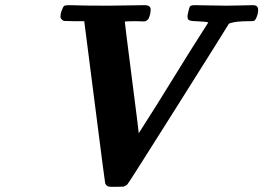

<svg xmlns="http://www.w3.org/2000/svg" viewBox="-20 -706 1019 743"><path d="M463 -622Q463 -616 490 -406Q517 -196 517 -190L516 -189L584 -296Q651 -404 718 -512L786 -619Q782 -622 738 -624Q713 -624 708 -631Q703 -640 708 -657Q712 -677 715.5 -681.5Q719 -686 735 -686Q751 -686 790 -685Q829 -684 856 -684Q882 -684 915 -685Q948 -686 959 -686Q979 -686 979 -668Q979 -651 970 -633Q966 -626 962 -625Q958 -624 944 -624Q894 -624 873 -617Q869 -617 865 -613Q864 -610 671.5 -304.5Q479 1 474 6Q471 11 459 16L432 17Q403 17 400 16Q390 12 387 3Q386 2 346 -312L306 -624H266L227 -625Q214 -632 214 -641Q214 -657 223 -675Q226 -683 231 -684.5Q236 -686 252 -686Q298 -684 397 -684Q422 -684 469.5 -685Q517 -686 540 -686Q563 -686 563 -669Q563 -650 554 -632Q545 -623 538 -623Q537 -623 526 -623.5Q515 -624 504 -624Q463 -624 463 -622Z"/></svg>

Font: KaTeX_Main
Style: Bold Italic
Weight: 700
Version: Version 1.1; ttfautohint (v1.3)